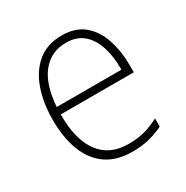

<svg xmlns="http://www.w3.org/2000/svg" viewBox="-132 -651 751 774"><g transform="rotate(-30 243.5 -264.5)"><path d="M255 -539Q318 -539 357 -506.5Q396 -474 414.5 -419Q433 -364 433 -297V-265H93Q92 -149 137.5 -87Q183 -25 271 -25Q311 -25 343 -33Q375 -41 414 -61V-23Q381 -7 346.5 1.5Q312 10 270 10Q196 10 148 -24Q100 -58 77 -119Q54 -180 54 -262Q54 -341 76.5 -404Q99 -467 143.5 -503Q188 -539 255 -539ZM255 -505Q186 -505 143.5 -453Q101 -401 94 -299H395Q396 -358 381 -405Q366 -452 335 -478.5Q304 -505 255 -505Z"/></g></svg>

Font: Noto Sans Khmer SemiCondensed ExtraLight
Style: Regular
Weight: 200
Width: 4
Designer: Danh Hong and the Monotype Design Team
Foundry: Monotype Imaging Inc.
Version: Version 2.004; ttfautohint (v1.8.4.7-5d5b)